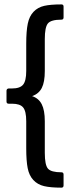

<svg xmlns="http://www.w3.org/2000/svg" viewBox="-20 -717 311 879"><path d="M261.2 142.1Q210.9 142.1 181.4 135Q151.9 127.9 132.6 107.2Q113.3 86.4 106.7 52.7Q100.1 19 100.1 -38.1V-162.1Q100.1 -208 85.9 -225.1Q71.8 -242.2 35.2 -242.2H20Q9.8 -242.2 9.8 -252V-301.8Q9.8 -306.2 12.7 -309.1Q15.6 -312 20 -312H35.2Q71.3 -312 85.7 -329.3Q100.1 -346.7 100.1 -392.1V-517.1Q100.1 -574.7 107.2 -608.9Q114.3 -643.1 133.8 -663.3Q153.3 -683.6 182.4 -690.2Q211.4 -696.8 261.2 -696.8Q271 -696.8 271 -687V-637.2Q271 -627 261.2 -627Q213.4 -627 199.2 -609.6Q185.1 -592.3 185.1 -538.1V-392.1Q185.1 -341.3 171.4 -314.5Q157.7 -287.6 127 -276.9Q157.2 -267.1 171.1 -239.7Q185.1 -212.4 185.1 -162.1V-17.1Q185.1 38.6 199.7 55.2Q214.4 71.8 261.2 71.8Q271 71.8 271 82V131.8Q271 142.1 261.2 142.1Z"/></svg>

Font: Sofia Sans
Style: Regular
Weight: 400
Designer: Botio Nikoltchev, Ani Petrova
Foundry: lettersoup
Version: Version 4.100